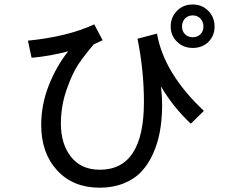

<svg xmlns="http://www.w3.org/2000/svg" viewBox="-20 -832 1040 876"><path d="M107.4 -646.5Q286.1 -664.1 410.2 -720.7L448.2 -648.4L408.2 -629.9Q366.2 -581.1 338.4 -540Q310.5 -499 284.2 -423.8Q257.8 -348.6 257.8 -267.6Q257.8 -174.8 304.2 -116.2Q350.6 -57.6 435.5 -57.6Q636.7 -57.6 636.7 -367.2Q636.7 -508.8 607.4 -655.3L696.3 -678.7Q727.5 -498 910.2 -326.2L850.6 -267.6Q769.5 -343.8 713.9 -438.5Q713.9 -437.5 715.3 -427.2Q716.8 -417 718.3 -395Q719.7 -373 719.7 -343.8Q718.8 -282.2 709 -229.5Q699.2 -176.8 677.7 -129.4Q656.2 -82 624.5 -48.3Q592.8 -14.6 543.9 4.9Q495.1 24.4 434.6 24.4Q313.5 24.4 240.7 -54.7Q168 -133.8 168 -261.7Q168 -354.5 202.6 -442.4Q237.3 -530.3 291 -597.7Q204.1 -575.2 124 -568.4ZM810.5 -710.9Q810.5 -689.5 824.2 -675.8Q837.9 -662.1 859.4 -662.1Q879.9 -662.1 894 -675.3Q908.2 -688.5 908.2 -710.9Q908.2 -732.4 894.5 -747.1Q880.9 -761.7 859.4 -761.7Q837.9 -761.7 824.2 -747.6Q810.5 -733.4 810.5 -710.9ZM758.8 -710.9Q758.8 -752.9 787.1 -782.2Q815.4 -811.5 859.4 -811.5Q902.3 -811.5 930.7 -782.2Q959 -752.9 959 -710.9Q959 -668.9 931.2 -641.1Q903.3 -613.3 859.4 -613.3Q816.4 -613.3 787.6 -641.6Q758.8 -669.9 758.8 -710.9Z"/></svg>

Font: Gothic A1 Medium
Style: Regular
Weight: 500
Designer: HanYang I&C Co.,Ltd.
Foundry: HanYang I&C Co.,Ltd.
Version: Version 2.50